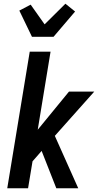

<svg xmlns="http://www.w3.org/2000/svg" viewBox="-20 -1013 540 1033"><path d="M283 0 204 -201 155 -145 131 0H19L140 -735H252L183 -315L351 -520H487L275 -282L401 0ZM152 -815 84 -956 145 -988 220 -882 332 -993 384 -951 268 -815Z"/></svg>

Font: Iosevka Oblique
Style: Bold
Weight: 700
Italic angle: -9°
Monospace: yes
Designer: Belleve Invis
Foundry: Belleve Invis
Version: Version 32.5.0; ttfautohint (v1.8.4)